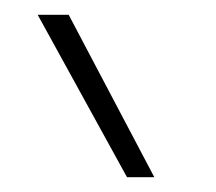

<svg xmlns="http://www.w3.org/2000/svg" viewBox="-20 -810 292 260"><path d="M152 -570 31 -790H73L189 -570Z"/></svg>

Font: M PLUS 2 ExtraLight
Style: Regular
Weight: 250
Designer: Coji Morishita
Foundry: UNDERFOREST DESIGN
Version: Version 1.001